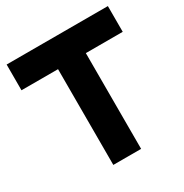

<svg xmlns="http://www.w3.org/2000/svg" viewBox="-164 -839 931 969"><g transform="rotate(-30 301.5 -354.0)"><path d="M220 0V-558H7V-708H597V-558H382V0Z"/></g></svg>

Font: Onest ExtraBold
Style: Regular
Weight: 800
Designer: Dmitri Voloshin, Andrey Kudryavtsev
Foundry: Dmitri Voloshin, Andrey Kudryavtsev
Version: Version 1.000;gftools[0.9.33]